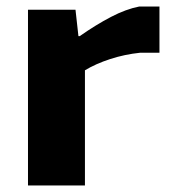

<svg xmlns="http://www.w3.org/2000/svg" viewBox="-20 -570 522 590"><path d="M66 -540H212L221 -459H225Q275 -494 321 -518Q367 -542 408 -550H470V-408H411Q363 -403 318.5 -388.5Q274 -374 241 -354V0H66Z"/></svg>

Font: Encode Sans Wide
Style: Bold
Weight: 700
Designer: Pablo Impallari, Andres Torresi
Foundry: Pablo Impallari, Andres Torresi
Version: Version 1.000; ttfautohint (v1.00) -l 8 -r 50 -G 200 -x 14 -